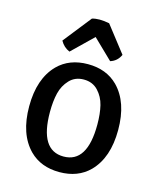

<svg xmlns="http://www.w3.org/2000/svg" viewBox="-110 -799 741 892"><g transform="rotate(15 260.0 -353.5)"><path d="M404 -451Q474 -380 474 -246.5Q474 -113 404 -42Q349 13 260 13Q171 13 116 -42Q46 -113 46 -246.5Q46 -380 116 -451Q171 -506 260 -506Q349 -506 404 -451ZM146 -246Q146 -62 260 -62Q374 -62 374 -246Q374 -298 364.5 -337Q355 -376 328.5 -404Q302 -432 260 -432Q218 -432 191.5 -404Q165 -376 155.5 -337Q146 -298 146 -246ZM355 -546 261 -637 161 -540Q132 -552 116 -581L222 -715Q238 -720 258.5 -720Q279 -720 305 -715L403 -589Q388 -556 355 -546Z"/></g></svg>

Font: Signika Negative
Style: Regular
Weight: 400
Designer: Anna Giedrys
Foundry: Anna Giedrys
Version: Version 1.001